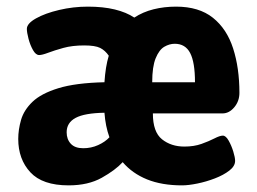

<svg xmlns="http://www.w3.org/2000/svg" viewBox="-20 -551 775 579"><path d="M187 8Q108 8 71.5 -31.5Q35 -71 35 -132Q35 -160 43.5 -189.5Q52 -219 78 -244Q104 -269 156 -285Q208 -301 295 -303Q298 -350 308 -383Q297 -399 282 -406.5Q267 -414 234 -414Q198 -414 171 -406.5Q144 -399 125.5 -392Q107 -385 98 -385Q88 -385 79.5 -400Q71 -415 66 -434Q61 -453 61 -464Q61 -480 88.5 -495.5Q116 -511 158.5 -521Q201 -531 245 -531Q291 -531 326 -522.5Q361 -514 385 -498Q411 -515 443 -523Q475 -531 511 -531Q580 -531 622 -497.5Q664 -464 683 -405Q702 -346 702 -271Q702 -246 686.5 -227.5Q671 -209 651 -209H441Q441 -153 468.5 -131Q496 -109 536 -109Q565 -109 587.5 -117Q610 -125 626.5 -133.5Q643 -142 652 -142Q661 -142 669.5 -127Q678 -112 683.5 -94Q689 -76 689 -66Q689 -50 671.5 -36.5Q654 -23 628 -13Q602 -3 575 2.5Q548 8 529 8Q468 8 423.5 -10Q379 -28 350 -62Q328 -38 287 -15Q246 8 187 8ZM439 -303H568Q568 -363 553.5 -391Q539 -419 507 -419Q491 -419 475.5 -410Q460 -401 449.5 -375.5Q439 -350 439 -303ZM231 -104Q255 -104 276 -113.5Q297 -123 310 -137Q298 -170 295 -211Q235 -210 208 -195.5Q181 -181 181 -152Q181 -131 193.5 -117.5Q206 -104 231 -104Z"/></svg>

Font: Asap Semi Condensed
Style: Bold
Weight: 700
Width: 4
Designer: Pablo Cosgaya
Foundry: Omnibus-Type
Version: Version 3.001; ttfautohint (v1.8.4.7-5d5b)